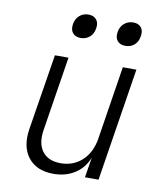

<svg xmlns="http://www.w3.org/2000/svg" viewBox="-86 -839 773 919"><g transform="rotate(10 300.0 -380.0)"><path d="M236 10Q154 10 113 -42Q72 -94 86 -182L145 -550H211L154 -190Q143 -122 172 -84Q201 -46 261 -46Q323 -46 365.5 -85.5Q408 -125 419 -194L475 -550H541L454 0H388L404 -99Q385 -48 340.5 -19Q296 10 236 10ZM469 -653Q443 -653 430 -668.5Q417 -684 421 -711Q425 -738 443.5 -754Q462 -770 488 -770Q513 -770 526 -754Q539 -738 534 -711Q530 -684 512.5 -668.5Q495 -653 469 -653ZM252 -653Q226 -653 213 -668.5Q200 -684 204 -711Q208 -738 226 -754Q244 -770 270 -770Q295 -770 308.5 -754Q322 -738 317 -711Q313 -684 295 -668.5Q277 -653 252 -653Z"/></g></svg>

Font: JetBrains Mono NL ExtraLight
Style: Italic
Weight: 200
Italic angle: -9°
Monospace: yes
Designer: Philipp Nurullin, Konstantin Bulenkov
Foundry: JetBrains
Version: Version 2.305; ttfautohint (v1.8.4.7-5d5b)